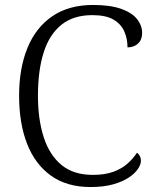

<svg xmlns="http://www.w3.org/2000/svg" viewBox="-20 -744 627 774"><path d="M345 10Q250 10 186 -35.5Q122 -81 89.5 -163.5Q57 -246 57 -358Q57 -469 91 -551.5Q125 -634 191.5 -679Q258 -724 355 -724Q424 -724 468 -708.5Q512 -693 532.5 -667Q553 -641 553 -611Q553 -584 536.5 -568.5Q520 -553 494 -553Q494 -588 481 -617.5Q468 -647 437.5 -665Q407 -683 352 -683Q276 -683 227.5 -644Q179 -605 156 -532.5Q133 -460 133 -358Q133 -262 156.5 -190Q180 -118 228.5 -78.5Q277 -39 354 -39Q403 -39 437 -51.5Q471 -64 494 -84.5Q517 -105 532 -128Q539 -124 543.5 -115.5Q548 -107 548 -95Q548 -81 536 -63Q524 -45 499.5 -28.5Q475 -12 436.5 -1Q398 10 345 10Z"/></svg>

Font: Noto Rashi Hebrew Light
Style: Regular
Weight: 300
Version: Version 1.006